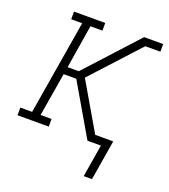

<svg xmlns="http://www.w3.org/2000/svg" viewBox="-130 -622 766 872"><g transform="rotate(20 253.5 -186.5)"><path d="M375 157 401 0H336L192 -247H131L96 -37H149V0H-2V-37H55L131 -493H78V-530H229V-493H171L137 -283H191L417 -530H457L454 -514L457 -530H509V-493H436L227 -265L360 -37H447L415 157Z"/></g></svg>

Font: Iosevka Slab XLtObl
Style: Regular
Weight: 200
Italic angle: -9°
Monospace: yes
Designer: Belleve Invis
Foundry: Belleve Invis
Version: Version 11.1.1; ttfautohint (v1.8.3)